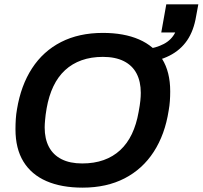

<svg xmlns="http://www.w3.org/2000/svg" viewBox="-20 -849 930 881"><path d="M359 12Q262 12 193 -18Q124 -48 87.5 -107.5Q51 -167 51 -256Q51 -280 52.5 -303Q54 -326 58 -348Q76 -457 127 -535.5Q178 -614 260 -656Q342 -698 452 -698Q549 -698 618 -668Q687 -638 724 -578.5Q761 -519 761 -430Q761 -408 759.5 -386Q758 -364 754 -342Q737 -232 685.5 -152.5Q634 -73 551.5 -30.5Q469 12 359 12ZM357 -99Q412 -99 455.5 -114.5Q499 -130 531.5 -160Q564 -190 585 -234Q606 -278 616 -335Q619 -351 621 -364Q623 -377 624 -387Q625 -397 625.5 -406Q626 -415 626 -423Q626 -475 606.5 -512Q587 -549 548 -568.5Q509 -588 452 -588Q398 -588 354.5 -572.5Q311 -557 278.5 -527Q246 -497 225 -453Q204 -409 194 -352Q191 -336 189.5 -323Q188 -310 187 -299.5Q186 -289 185.5 -280.5Q185 -272 185 -264Q185 -212 204.5 -175Q224 -138 262.5 -118.5Q301 -99 357 -99ZM634 -558 645 -622Q697 -629 732 -647.5Q767 -666 784 -700H720L743 -829H890L880 -775Q869 -708 838.5 -663.5Q808 -619 757.5 -593.5Q707 -568 634 -558Z"/></svg>

Font: Archivo SemiBold SemiBold
Style: Italic
Weight: 600
Italic angle: -10°
Version: Version 2.001